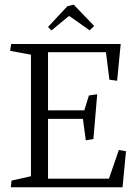

<svg xmlns="http://www.w3.org/2000/svg" viewBox="-20 -794 576 814"><path d="M198.2 -665 271 -725.1H275.4L359.9 -665.5L379.4 -683.6L292.5 -774.4L265.6 -767.6L183.6 -679.7ZM111.3 -562V-46.9L28.8 -28.3L25.9 0H499.5L514.2 -152.8L483.9 -158.2L441.9 -36.6H183.6V-290H331.5L343.8 -199.2L376 -204.6L392.1 -394.5L356.9 -389.2L337.4 -326.2H183.6V-572.8H429.2L443.8 -456.1L476.6 -451.7L491.7 -607.4H27.3L22.9 -578.6Z"/></svg>

Font: Neuton Light
Style: Regular
Weight: 300
Designer: Brian M Zick
Foundry: Brian M Zick
Version: Version 1.560